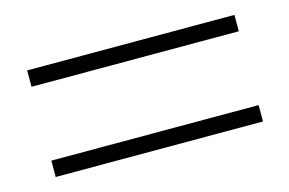

<svg xmlns="http://www.w3.org/2000/svg" viewBox="-48 -579 666 442"><g transform="rotate(-15 285.5 -358.0)"><path d="M533 -231V-270H39V-231ZM533 -446V-485H39V-446Z"/></g></svg>

Font: Source Han Serif CN VF
Style: Regular
Weight: 250
Designer: Ryoko NISHIZUKA 西塚涼子 (kana & ideographs); Frank Grießhammer (Latin, Greek & Cyrillic); Wenlong ZHANG 张文龙 (bopomofo); San
Foundry: Adobe
Version: Version 2.002;hotconv 1.1.0;makeotfexe 2.6.0